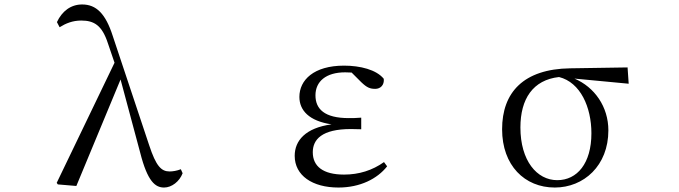

<svg xmlns="http://www.w3.org/2000/svg" viewBox="-20 -825 3040 860"><path d="M715 15C749 15 784 -12 798 -49L790 -67C773 -60 753 -57 740 -57C702 -57 679 -81 648 -175L485 -664C453 -764 411 -805 348 -805C297 -805 258 -775 235 -726L247 -703C274 -720 305 -733 344 -733C402 -733 437 -711 463 -632L493 -544L234 -6L239 1L322 8L520 -469L608 -141C641 -11 676 15 715 15Z M1496 15C1593 15 1670 -24 1714 -80L1700 -99C1648 -62 1588 -43 1521 -43C1427 -43 1381 -80 1381 -143C1381 -200 1421 -247 1552 -247C1562 -247 1572 -247 1598 -246V-298C1574 -296 1559 -296 1542 -296C1433 -296 1393 -337 1393 -398C1393 -460 1440 -501 1526 -501L1555 -500L1598 -457C1624 -432 1638 -427 1661 -427C1684 -427 1702 -444 1699 -472C1666 -513 1593 -531 1521 -531C1385 -531 1321 -466 1321 -391C1321 -331 1364 -283 1465 -268C1348 -252 1300 -195 1300 -127C1300 -39 1379 15 1496 15Z M2465 15C2595 15 2705 -83 2705 -241C2705 -347 2643 -435 2553 -473L2796 -450L2791 -523L2534 -519C2325 -516 2229 -411 2229 -246C2229 -84 2330 15 2465 15ZM2484 -480C2580 -456 2629 -345 2629 -228C2629 -93 2565 -18 2476 -18C2385 -18 2311 -105 2311 -254C2311 -382 2367 -467 2484 -480Z"/></svg>

Font: Harano Aji Mincho
Style: Regular
Weight: 400
Foundry: Masamichi Hosoda
Version: HaranoAjiMincho-Regular version 20230610;ttx 4.39.4